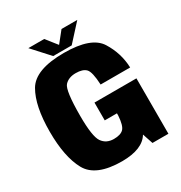

<svg xmlns="http://www.w3.org/2000/svg" viewBox="-187 -935 1006 1070"><g transform="rotate(-30 316.0 -400.0)"><path d="M289.5 4Q421 3.5 463 -67L485.5 0H588V-356.5H318V-242H396.5V-228Q392.5 -165 373.5 -145.8Q354.5 -126.5 311 -126.5Q262.5 -126.5 237.2 -162.8Q212 -199 212 -331.5Q212 -495 237.2 -523Q262.5 -551 309 -551Q354 -551 374 -530.5Q394 -510 398 -426.5H588Q585 -519.5 534.5 -600.5Q484 -681.5 308.5 -681.5Q123.5 -681.5 72.2 -593.5Q21 -505.5 21 -340Q21 -178 70.8 -87Q120.5 4 289.5 4ZM248.5 -696H367.5L465.5 -803.5H364L308 -733.5L252.5 -803.5H150.5Z"/></g></svg>

Font: Anybody SemiCondensed ExtraBold
Style: Regular
Weight: 800
Width: 4
Version: Version 1.113;gftools[0.9.25]